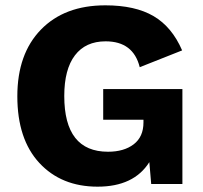

<svg xmlns="http://www.w3.org/2000/svg" viewBox="-20 -690 763 720"><path d="M367 -356H664V0H547L540 -82Q482 10 346 10Q210 10 127.5 -79Q45 -168 45 -329Q45 -488 133.5 -579Q222 -670 375 -670Q487 -670 556 -629.5Q625 -589 663 -501L504 -438Q480 -535 376 -535Q301 -535 261 -482.5Q221 -430 221 -330Q221 -121 385 -121Q445 -121 481.5 -149Q518 -177 518 -231V-241H367Z"/></svg>

Font: Elaine Sans
Style: Bold
Weight: 700
Designer: Wei Huang
Foundry: Wei Huang
Version: Version 2.001;December 24, 2019;FontCreator 12.0.0.2547 64-b